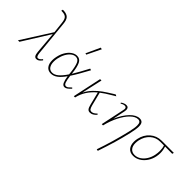

<svg xmlns="http://www.w3.org/2000/svg" viewBox="-11 -1489 2556 2556"><g transform="rotate(45 1267.5 -211.0)"><path d="M434 -48Q414 -21 396 -8.5Q378 4 357 4Q333 4 320.5 -15.5Q308 -35 304 -80L278 -387L36 0H8L275 -420L258 -575Q252 -637 230.5 -660Q209 -683 163 -686L137 -687L143 -711L168 -710Q221 -706 248 -678.5Q275 -651 281 -582L330 -84Q334 -49 342 -34Q350 -19 364 -19Q392 -19 422 -60Z M963 -67 975 -55Q950 -28 928.5 -12Q907 4 886 4Q855 4 839 -31.5Q823 -67 814 -130Q767 -62 722.5 -29Q678 4 629 4Q576 4 547 -33.5Q518 -71 518 -135Q518 -167 525 -199Q536 -259 564.5 -308Q593 -357 631.5 -384.5Q670 -412 711 -412Q768 -412 793 -359.5Q818 -307 829 -206L831 -192Q883 -277 955 -414L978 -406Q929 -317 896.5 -260Q864 -203 834 -159Q843 -89 855 -54Q867 -19 892 -19Q909 -19 922.5 -29.5Q936 -40 963 -67ZM810 -161 806 -200Q795 -294 774.5 -342.5Q754 -391 707 -391Q674 -391 642 -366Q610 -341 586 -297Q562 -253 551 -198Q545 -167 545 -138Q545 -83 567.5 -50Q590 -17 634 -17Q676 -17 718.5 -52.5Q761 -88 810 -161ZM766 -513 857 -711 882 -705 786 -508Z M1447 -60 1459 -48Q1434 -21 1412.5 -8.5Q1391 4 1365 4Q1337 4 1322 -15Q1307 -34 1296 -80L1251 -261Q1116 -149 1084 0H1060L1147 -408H1173L1107 -114Q1139 -178 1189 -229Q1239 -280 1288 -314.5Q1337 -349 1410 -394L1438 -411L1461 -399Q1441 -386 1411 -369Q1324 -318 1271 -277L1319 -87Q1329 -49 1340 -34Q1351 -19 1373 -19Q1408 -19 1447 -60Z M1959 -326Q1959 -276 1938 -186Q1910 -64 1878 44.5Q1846 153 1800 289L1776 284Q1854 59 1912 -185Q1933 -275 1933 -320Q1933 -358 1920.5 -373.5Q1908 -389 1883 -389Q1833 -389 1779 -336.5Q1725 -284 1680 -194.5Q1635 -105 1610 0H1586L1656 -333Q1660 -347 1660 -359Q1660 -391 1628 -391Q1616 -391 1600 -385.5Q1584 -380 1571 -370L1563 -382Q1580 -396 1600.5 -404Q1621 -412 1639 -412Q1684 -412 1684 -363Q1684 -350 1680 -332L1644 -160Q1694 -275 1760 -343.5Q1826 -412 1891 -412Q1926 -412 1942.5 -391.5Q1959 -371 1959 -326Z M2529 -384Q2436 -384 2393 -385Q2411 -333 2411 -281Q2411 -247 2404 -212Q2392 -152 2359 -102.5Q2326 -53 2279 -24.5Q2232 4 2179 4Q2119 4 2086.5 -34Q2054 -72 2054 -137Q2054 -164 2060 -194Q2080 -291 2147.5 -349.5Q2215 -408 2307 -408H2535ZM2386 -292Q2386 -346 2372 -385H2302Q2222 -385 2164 -333.5Q2106 -282 2087 -195Q2081 -165 2081 -139Q2081 -82 2108.5 -50Q2136 -18 2185 -18Q2230 -18 2270 -44Q2310 -70 2338.5 -115.5Q2367 -161 2378 -216Q2386 -258 2386 -292Z"/></g></svg>

Font: Ysabeau Extralight
Style: Italic
Weight: 200
Italic angle: -12°
Designer: Christian Thalmann (Catharsis Fonts)
Version: Version 0.003